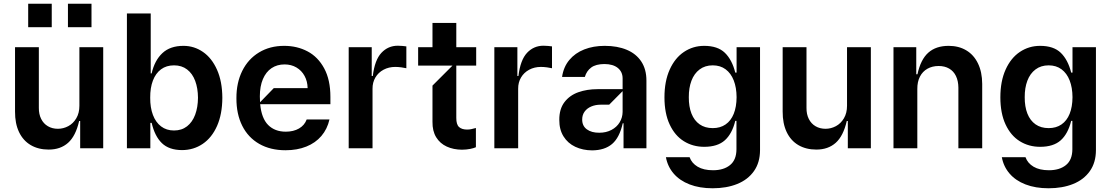

<svg xmlns="http://www.w3.org/2000/svg" viewBox="-20 -800 5995 1036"><path d="M61.1 -198.2V-545.5H189.6V-218Q189.3 -183.9 202.1 -158.4Q214.8 -132.8 238.3 -119Q261.7 -105.1 292.6 -105.1Q321.7 -105.1 348.4 -119.3Q375 -133.5 391.7 -161.8Q408.4 -190 408.4 -229.4V-545.5H536.9V0H412.6V-147H407Q388.5 -66.1 347.5 -29.5Q306.5 7.1 242.9 7.1Q187.1 7.1 146 -17Q104.8 -41.2 82.7 -87.4Q60.7 -133.5 61.1 -198.2ZM259.2 -653.4H132.1V-779.8H259.2ZM473.7 -653.4H346.6V-779.8H473.7Z M664.8 0V-727.3H793.3V-404.1H798.3Q814.3 -474.1 856.2 -513.3Q898.1 -552.6 970.2 -552.6Q1027.7 -552.6 1075.3 -519.7Q1122.9 -486.9 1151.1 -423.5Q1179.3 -360.1 1179.7 -272Q1179.3 -184.3 1151.3 -120.7Q1123.2 -57.2 1074 -23.8Q1024.9 9.6 962.4 9.9Q892 9.6 853.5 -27.7Q815 -65 798.3 -137.1H791.2V0ZM919 -95.9Q960.2 -95.9 989.2 -118.4Q1018.1 -141 1033 -180.9Q1047.9 -220.9 1048.3 -272.7Q1047.9 -324.2 1033.2 -363.6Q1018.5 -403.1 989.5 -425.2Q960.6 -447.4 919 -447.4Q877.8 -447.4 848.9 -426Q820 -404.5 805 -365.2Q790.1 -326 790.5 -272.7Q790.1 -219.5 805.2 -179.7Q820.3 -139.9 849.3 -117.9Q878.2 -95.9 919 -95.9Z M1762.8 -237.9H1383.9Q1391 -161.9 1426.8 -125.7Q1462.7 -89.5 1522 -89.5Q1563.6 -89.5 1593.4 -106.7Q1623.2 -123.9 1634.9 -155.5H1757.8Q1746.1 -103.7 1714.1 -66.2Q1682.2 -28.8 1632.8 -9.1Q1583.5 10.7 1520.6 10.7Q1438.9 10.7 1378.9 -23.6Q1318.9 -57.9 1287.1 -121.3Q1255.3 -184.7 1255.7 -269.9Q1255.3 -353.3 1287.1 -417.4Q1318.9 -481.5 1377.5 -517Q1436.1 -552.6 1513.5 -552.6Q1583.1 -552.6 1639.6 -522.7Q1696 -492.9 1729.4 -430.9Q1762.8 -369 1762.8 -277ZM1457.4 -324.6H1639.9Q1639.2 -361.2 1623.4 -390.3Q1607.6 -419.4 1579.5 -435.9Q1551.5 -452.4 1515.6 -452.4Q1475.1 -452.4 1445.1 -432.2Q1415.1 -411.9 1398.6 -373.2Q1382.1 -334.5 1382.1 -280.2Q1382.1 -263.8 1383.2 -248.2Z M1861.5 0V-545.5H1985.8V-389.9H1991.5Q2002.1 -476.9 2038.2 -515.1Q2074.2 -553.3 2126.4 -553.3Q2137.4 -553.3 2150.6 -552.2Q2163.7 -551.1 2172.6 -549.7V-431.8Q2163 -434.3 2145.4 -436.6Q2127.8 -438.9 2112.9 -438.9Q2077.8 -438.9 2049.5 -423.8Q2021.3 -408.7 2005.5 -381.9Q1989.7 -355.1 1990.1 -321V0Z M2442.1 -446V-164.1Q2441.8 -128.2 2457 -114.5Q2472.3 -100.9 2500.4 -100.9Q2512.1 -100.9 2522.2 -103Q2532.3 -105.1 2547.9 -109.4V-5.7Q2537.6 -0.7 2517.6 3.4Q2497.5 7.5 2472.7 7.8Q2426.8 7.5 2390.6 -9.1Q2354.4 -25.6 2333.6 -59.3Q2312.9 -93 2313.6 -142.8V-338.1L2421.5 -446H2236.2V-545.5H2313.6V-676.1H2442.1V-545.5H2549.4V-446Z M2647.4 0V-545.5H2771.7V-389.9H2777.3Q2788 -476.9 2824 -515.1Q2860.1 -553.3 2912.3 -553.3Q2923.3 -553.3 2936.4 -552.2Q2949.6 -551.1 2958.5 -549.7V-431.8Q2948.9 -434.3 2931.3 -436.6Q2913.7 -438.9 2898.8 -438.9Q2863.6 -438.9 2835.4 -423.8Q2807.2 -408.7 2791.4 -381.9Q2775.6 -355.1 2775.9 -321V0Z M2997.9 -153.4Q2997.5 -211.6 3025.7 -248.8Q3054 -285.9 3100.7 -302.4Q3147.4 -318.9 3204.5 -318.9H3339.5V-377.8Q3339.1 -412.6 3313.6 -433.4Q3288 -454.2 3241.5 -454.5Q3195 -454.2 3170.1 -435.7Q3145.2 -417.3 3135.7 -384.9H3012.8Q3020.6 -438.6 3051.8 -476.2Q3083.1 -513.8 3132.3 -533.2Q3181.5 -552.6 3242.9 -552.6Q3311.1 -552.6 3361.7 -531.4Q3412.3 -510.3 3440.2 -468.2Q3468 -426.1 3468 -365.1V0H3344.5V-134.9H3340.2Q3322.8 -57.2 3282.7 -23.1Q3242.5 11 3174.7 11.4Q3124.3 11 3084 -8Q3043.7 -27 3020.6 -64.1Q2997.5 -101.2 2997.9 -153.4ZM3339.5 -196V-308.2L3267 -235.1H3220.9Q3193.2 -235.1 3170.5 -225.5Q3147.7 -215.9 3134.6 -198Q3121.4 -180 3121.4 -155.5Q3121.1 -120.7 3146.5 -102.1Q3171.9 -83.5 3213.8 -83.8Q3250.7 -83.8 3279.3 -98.9Q3307.9 -114 3323.5 -139.7Q3339.1 -165.5 3339.5 -196Z M3573.2 48.3H3701Q3712.4 80.6 3744.5 99.6Q3776.6 118.6 3827.4 118.6Q3884.9 118.6 3919.2 90.7Q3953.5 62.9 3953.8 5.7V-147.7H3947.4Q3930.4 -78.5 3891.2 -43.1Q3851.9 -7.8 3779.8 -7.8Q3718.8 -7.8 3670.1 -38Q3621.4 -68.2 3593.4 -128.4Q3565.3 -188.6 3565.3 -274.9Q3565.3 -361.9 3593.6 -424.5Q3621.8 -487.2 3670.6 -519.9Q3719.5 -552.6 3779.8 -552.6Q3852.6 -552.6 3891.3 -515.1Q3930 -477.6 3947.4 -408.4H3954.5V-545.5H4081V9.2Q4081 77.1 4048.1 123.4Q4015.3 169.7 3957.7 192.8Q3900.2 215.9 3825.3 215.9Q3754.6 215.9 3701 195.1Q3647.4 174.4 3614.9 136.5Q3582.4 98.7 3573.2 48.3ZM3954.5 -275.6Q3954.2 -327.4 3939.1 -366.1Q3924 -404.8 3895.2 -426.1Q3866.5 -447.4 3826 -447.4Q3784.1 -447.4 3754.8 -425.2Q3725.5 -403.1 3710.9 -364.3Q3696.4 -325.6 3696.7 -275.6Q3696.4 -224.8 3711.1 -187.1Q3725.9 -149.5 3755 -129.1Q3784.1 -108.7 3826 -108.7Q3866.5 -108.7 3895.2 -128.6Q3924 -148.4 3939.1 -185.9Q3954.2 -223.4 3954.5 -275.6Z M4203.1 -198.2V-545.5H4331.7V-218Q4331.3 -183.9 4344.1 -158.4Q4356.9 -132.8 4380.3 -119Q4403.8 -105.1 4434.7 -105.1Q4463.8 -105.1 4490.4 -119.3Q4517 -133.5 4533.7 -161.8Q4550.4 -190 4550.4 -229.4V-545.5H4679V0H4554.7V-147H4549Q4530.5 -66.1 4489.5 -29.5Q4448.5 7.1 4384.9 7.1Q4329.2 7.1 4288 -17Q4246.8 -41.2 4224.8 -87.4Q4202.8 -133.5 4203.1 -198.2Z M4929.7 0H4801.1V-545.5H4924V-399.1H4930.4Q4947.8 -479.4 4989.2 -516Q5030.5 -552.6 5098.7 -552.6Q5153.1 -552.6 5193.7 -528.4Q5234.4 -504.3 5256.9 -457.9Q5279.5 -411.6 5279.8 -347.3V0H5151.3V-327.4Q5150.9 -363.6 5138.1 -389.9Q5125.4 -416.2 5101.4 -430Q5077.4 -443.9 5044.7 -443.9Q5010.7 -443.9 4984.4 -429.2Q4958.1 -414.4 4943.7 -386.4Q4929.3 -358.3 4929.7 -319.6Z M5385.7 48.3H5513.5Q5524.9 80.6 5557 99.6Q5589.1 118.6 5639.9 118.6Q5697.4 118.6 5731.7 90.7Q5766 62.9 5766.3 5.7V-147.7H5759.9Q5742.9 -78.5 5703.7 -43.1Q5664.4 -7.8 5592.3 -7.8Q5531.2 -7.8 5482.6 -38Q5433.9 -68.2 5405.9 -128.4Q5377.8 -188.6 5377.8 -274.9Q5377.8 -361.9 5406.1 -424.5Q5434.3 -487.2 5483.1 -519.9Q5532 -552.6 5592.3 -552.6Q5665.1 -552.6 5703.8 -515.1Q5742.5 -477.6 5759.9 -408.4H5767V-545.5H5893.5V9.2Q5893.5 77.1 5860.6 123.4Q5827.8 169.7 5770.2 192.8Q5712.7 215.9 5637.8 215.9Q5567.1 215.9 5513.5 195.1Q5459.9 174.4 5427.4 136.5Q5394.9 98.7 5385.7 48.3ZM5767 -275.6Q5766.7 -327.4 5751.6 -366.1Q5736.5 -404.8 5707.7 -426.1Q5679 -447.4 5638.5 -447.4Q5596.6 -447.4 5567.3 -425.2Q5538 -403.1 5523.4 -364.3Q5508.9 -325.6 5509.2 -275.6Q5508.9 -224.8 5523.6 -187.1Q5538.4 -149.5 5567.5 -129.1Q5596.6 -108.7 5638.5 -108.7Q5679 -108.7 5707.7 -128.6Q5736.5 -148.4 5751.6 -185.9Q5766.7 -223.4 5767 -275.6Z"/></svg>

Font: Riot Sans
Style: Bold
Weight: 600
Designer: Rasmus Andersson
Foundry: rsms
Version: Version 4.001